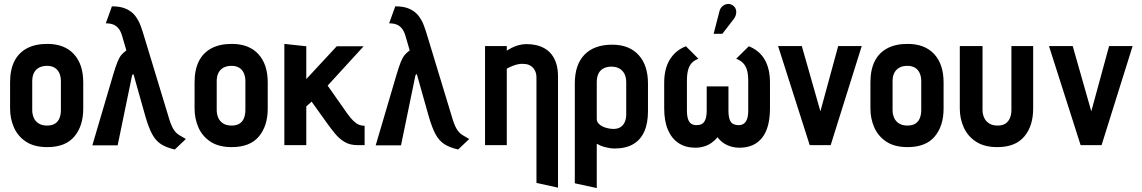

<svg xmlns="http://www.w3.org/2000/svg" viewBox="-20 -734 5774 971"><path d="M401 -185V-317Q401 -409 353.5 -460.5Q306 -512 219 -512Q158 -512 116 -489.5Q74 -467 52.5 -424Q31 -381 31 -317V-185Q31 -134 50.5 -89.5Q70 -45 111.5 -17.5Q153 10 219 10Q311 10 356 -43.5Q401 -97 401 -185ZM288 -323V-177Q288 -155 281 -137Q274 -119 258.5 -109Q243 -99 218 -99Q192 -99 175 -110Q158 -121 150.5 -139Q143 -157 143 -177V-323Q143 -349 152 -366Q161 -383 177.5 -392Q194 -401 218 -401Q241 -401 256.5 -391.5Q272 -382 280 -364.5Q288 -347 288 -323Z M837 -128 707 -556Q700 -580 690.5 -605.5Q681 -631 664.5 -653Q648 -675 619.5 -688.5Q591 -702 546 -702L515 -616Q537 -616 552.5 -610Q568 -604 579.5 -590Q591 -576 598 -551L619 -479Q605 -469 594.5 -457Q584 -445 574.5 -422Q565 -399 552 -355L447 1H575L648 -353Q649 -355 650.5 -356.5Q652 -358 653.5 -358.5Q655 -359 655 -359L716 -143Q732 -88 749.5 -55.5Q767 -23 793.5 -5.5Q820 12 864 22L920 -31Q901 -42 886 -51Q871 -60 859.5 -77Q848 -94 837 -128Z M1334 -185V-317Q1334 -409 1286.5 -460.5Q1239 -512 1152 -512Q1091 -512 1049 -489.5Q1007 -467 985.5 -424Q964 -381 964 -317V-185Q964 -134 983.5 -89.5Q1003 -45 1044.5 -17.5Q1086 10 1152 10Q1244 10 1289 -43.5Q1334 -97 1334 -185ZM1221 -323V-177Q1221 -155 1214 -137Q1207 -119 1191.5 -109Q1176 -99 1151 -99Q1125 -99 1108 -110Q1091 -121 1083.5 -139Q1076 -157 1076 -177V-323Q1076 -349 1085 -366Q1094 -383 1110.5 -392Q1127 -401 1151 -401Q1174 -401 1189.5 -391.5Q1205 -382 1213 -364.5Q1221 -347 1221 -323Z M1736 -160 1637 -301 1819 -500H1683L1529 -334V-500L1418 -512V0H1529V-196L1556 -220L1634 -111Q1654 -83 1675 -57.5Q1696 -32 1723 -16Q1750 0 1788 0H1824V-98H1821Q1809 -98 1796 -103Q1783 -108 1768.5 -121.5Q1754 -135 1736 -160Z M2270 -128 2140 -556Q2133 -580 2123.5 -605.5Q2114 -631 2097.5 -653Q2081 -675 2052.5 -688.5Q2024 -702 1979 -702L1948 -616Q1970 -616 1985.5 -610Q2001 -604 2012.5 -590Q2024 -576 2031 -551L2052 -479Q2038 -469 2027.5 -457Q2017 -445 2007.5 -422Q1998 -399 1985 -355L1880 1H2008L2081 -353Q2082 -355 2083.5 -356.5Q2085 -358 2086.5 -358.5Q2088 -359 2088 -359L2149 -143Q2165 -88 2182.5 -55.5Q2200 -23 2226.5 -5.5Q2253 12 2297 22L2353 -31Q2334 -42 2319 -51Q2304 -60 2292.5 -77Q2281 -94 2270 -128Z M2693 -344V191L2802 215V-346Q2802 -385 2793 -413Q2784 -441 2768.5 -460Q2753 -479 2733 -490Q2713 -501 2690 -506Q2667 -511 2643 -511Q2622 -511 2602.5 -505.5Q2583 -500 2567.5 -492Q2552 -484 2543 -478V-501H2433V0H2543V-387Q2560 -396 2574.5 -401.5Q2589 -407 2602 -409.5Q2615 -412 2626 -411Q2643 -411 2655.5 -405.5Q2668 -400 2676 -391Q2684 -382 2688.5 -370Q2693 -358 2693 -344Z M3257 -171V-312Q3257 -404 3209.5 -456Q3162 -508 3076 -508Q2985 -508 2936 -457.5Q2887 -407 2887 -312V193L2998 217V-7Q3007 -2 3017.5 2.5Q3028 7 3039.5 10Q3051 13 3063.5 15Q3076 17 3088 17Q3144 17 3181.5 -4.5Q3219 -26 3238 -68Q3257 -110 3257 -171ZM3147 -318V-156Q3147 -133 3139.5 -116.5Q3132 -100 3118 -91Q3104 -82 3082 -82Q3070 -82 3055.5 -85Q3041 -88 3028 -94Q3015 -100 3006.5 -110Q2998 -120 2998 -133V-318Q2998 -344 3006.5 -361.5Q3015 -379 3032 -388Q3049 -397 3072 -397Q3096 -397 3113 -387Q3130 -377 3138.5 -359.5Q3147 -342 3147 -318Z M3767 -500 3703 -437Q3724 -429 3737.5 -415.5Q3751 -402 3757.5 -380.5Q3764 -359 3764 -325V-176Q3764 -147 3757.5 -130.5Q3751 -114 3740 -107.5Q3729 -101 3715 -101Q3701 -101 3689 -106.5Q3677 -112 3670.5 -128.5Q3664 -145 3664 -176V-297H3554V-176Q3554 -145 3547 -128.5Q3540 -112 3528.5 -106.5Q3517 -101 3502 -101Q3488 -101 3477 -107.5Q3466 -114 3460 -130.5Q3454 -147 3454 -176V-325Q3454 -359 3460 -380.5Q3466 -402 3478.5 -415.5Q3491 -429 3512 -437L3449 -500Q3397 -480 3368 -433.5Q3339 -387 3339 -316V-187Q3339 -120 3358.5 -76Q3378 -32 3413 -9.5Q3448 13 3496 13Q3519 13 3539.5 7Q3560 1 3577.5 -11Q3595 -23 3609 -40Q3621 -23 3638.5 -11Q3656 1 3677 7Q3698 13 3720 13Q3794 13 3834 -37Q3874 -87 3874 -187V-316Q3874 -387 3847 -433Q3820 -479 3767 -500ZM3691 -638Q3700 -650 3702.5 -663.5Q3705 -677 3700.5 -689Q3696 -701 3684 -708Q3671 -716 3657 -713.5Q3643 -711 3633 -702Q3623 -693 3619 -679L3589 -563H3633Z M3915 -501 4075 0H4181L4338 -501H4219L4129 -171L4035 -501Z M4752 -185V-317Q4752 -409 4704.5 -460.5Q4657 -512 4570 -512Q4509 -512 4467 -489.5Q4425 -467 4403.5 -424Q4382 -381 4382 -317V-185Q4382 -134 4401.5 -89.5Q4421 -45 4462.5 -17.5Q4504 10 4570 10Q4662 10 4707 -43.5Q4752 -97 4752 -185ZM4639 -323V-177Q4639 -155 4632 -137Q4625 -119 4609.5 -109Q4594 -99 4569 -99Q4543 -99 4526 -110Q4509 -121 4501.5 -139Q4494 -157 4494 -177V-323Q4494 -349 4503 -366Q4512 -383 4528.5 -392Q4545 -401 4569 -401Q4592 -401 4607.5 -391.5Q4623 -382 4631 -364.5Q4639 -347 4639 -323Z M5205 -185V-501H5095V-177Q5095 -155 5087.5 -137Q5080 -119 5065 -109Q5050 -99 5025 -99Q4999 -99 4982 -110Q4965 -121 4957 -139Q4949 -157 4949 -177V-501H4834V-185Q4834 -134 4854 -89.5Q4874 -45 4916 -17.5Q4958 10 5024 10Q5115 10 5160 -43.5Q5205 -97 5205 -185Z M5285 -501 5445 0H5551L5708 -501H5589L5499 -171L5405 -501Z"/></svg>

Font: Advent Pro
Style: Bold
Weight: 700
Designer: VivaRado, Andreas Kalpakidis
Foundry: VivaRado, Andreas Kalpakidis
Version: Version 3.000